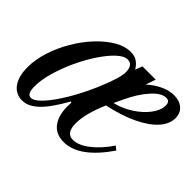

<svg xmlns="http://www.w3.org/2000/svg" viewBox="-118 -731 940 940"><g transform="rotate(45 352.0 -261.5)"><path d="M112 10.5Q67 10.5 41.2 -25.2Q15.5 -61 15.5 -123.5Q15.5 -177.5 34 -235Q52.5 -292.5 84 -346Q115.5 -399.5 155.2 -442Q195 -484.5 237.5 -509.5Q280 -534.5 320 -534.5Q345.5 -534.5 363.2 -523.8Q381 -513 397 -488L410.5 -524.5H502.5L484.5 -473Q555.5 -534.5 621 -534.5Q658 -534.5 681.2 -514.5Q704.5 -494.5 704.5 -459.5Q704.5 -418 669.8 -380Q635 -342 571 -311.8Q507 -281.5 419.5 -263Q376.5 -162.5 376.5 -96.5Q376.5 -29 424 -29Q461.5 -29 506.2 -63.2Q551 -97.5 592.5 -158L611.5 -142.5Q507 10.5 399.5 10.5Q345.5 10.5 317.2 -26.2Q289 -63 289 -127.5Q289 -143.5 290 -152.5L284.5 -155.5Q235.5 -67.5 194.5 -28.5Q153.5 10.5 112 10.5ZM437.5 -297.5Q487 -309.5 530.2 -337.5Q573.5 -365.5 600.2 -401Q627 -436.5 627 -469.5Q627 -498.5 602.5 -498.5Q569 -498.5 529.8 -454.8Q490.5 -411 459 -343.5ZM133 -29Q152.5 -29 180.8 -57.2Q209 -85.5 240.5 -133.8Q272 -182 302 -242.8Q332 -303.5 355 -368.5Q373.5 -419.5 373.5 -445.5Q373.5 -497.5 335.5 -497.5Q311.5 -497.5 281 -469Q250.5 -440.5 219.8 -394Q189 -347.5 163.2 -292Q137.5 -236.5 121.8 -181.5Q106 -126.5 106 -82.5Q106 -29 133 -29Z"/></g></svg>

Font: Libre Caslon Condensed Medium Italic
Style: Regular
Weight: 500
Italic angle: -22.583°
Designer: Pablo Impallari, Rodrigo Fuenzalida, Katja Schimmel, Ertekin Erdin
Foundry: Pablo Impallari, Rodrigo Fuenzalida
Version: Version 2.000; ttfautohint (v1.8.4.7-5d5b);gftools[0.9.33]